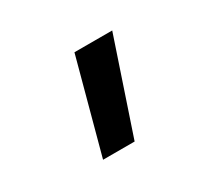

<svg xmlns="http://www.w3.org/2000/svg" viewBox="-76 -288 653 590"><g transform="rotate(-30 250.0 7.0)"><path d="M144 172 233 -158H367L256 172Z"/></g></svg>

Font: Iosevka SS04
Style: Bold
Weight: 700
Monospace: yes
Designer: Belleve Invis
Foundry: Belleve Invis
Version: Version 19.0.0; ttfautohint (v1.8.4)